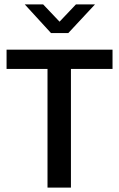

<svg xmlns="http://www.w3.org/2000/svg" viewBox="-20 -857 543 877"><path d="M494 -630V-542H304V0H197V-542H10V-630ZM292 -706H213L93 -837H177L252 -758L327 -837H414Z"/></svg>

Font: Mukta Mahee Medium
Style: Regular
Weight: 500
Designer: Shuchita Grover, Noopur Datye, Girish Dalvi, Yashodeep Gholap
Foundry: Ek Type
Version: Version 2.538;PS 1.000;hotconv 16.6.51;makeotf.lib2.5.65220;